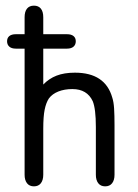

<svg xmlns="http://www.w3.org/2000/svg" viewBox="-20 -650 489 679"><path d="M217 -478Q232 -478 240 -485Q248 -492 248 -504Q248 -516 240 -522.5Q232 -529 217 -529H36Q21 -529 13 -522.5Q5 -516 5 -504Q5 -492 13 -485Q21 -478 36 -478ZM133 -351V-589Q133 -609 124.5 -619.5Q116 -630 100 -630Q84 -630 75.5 -619.5Q67 -609 67 -589V-32Q67 -13 75.5 -2Q84 9 100 9Q116 9 124.5 -2Q133 -13 133 -32V-195Q133 -238 138 -262.5Q143 -287 153 -302Q165 -318 186.5 -326.5Q208 -335 236 -335Q288 -335 308 -292Q319 -265 319 -201V-32Q319 -13 327.5 -2Q336 9 352 9Q368 9 376.5 -2Q385 -13 385 -32V-207Q385 -243 383.5 -266.5Q382 -290 377 -305Q352 -393 245 -393Q207 -393 180 -382.5Q153 -372 133 -351Z"/></svg>

Font: Beiruti
Style: Regular
Weight: 400
Designer: Arlette Boutros
Foundry: Boutros
Version: Version 1.41